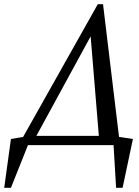

<svg xmlns="http://www.w3.org/2000/svg" viewBox="-42 -690 660 913"><path d="M524 -39 590 -29 541 203H510L498 0H91L10 203H-22L10 -29L68 -39L423 -670H448ZM131 -44H428L389 -517Z"/></svg>

Font: Libra Serif Modern
Style: Italic
Weight: 400
Italic angle: -12°
Designer: Stefan Peev, Context Ltd
Foundry: Stefan Peev, Context Ltd
Version: Version 1.000